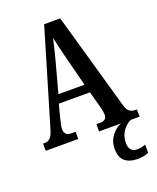

<svg xmlns="http://www.w3.org/2000/svg" viewBox="-170 -814 939 1147"><g transform="rotate(-20 300.0 -240.0)"><path d="M3 0V-46H14Q35 -46 49.5 -60.5Q64 -75 77 -122L253 -714H355L530 -98Q538 -69 552.5 -57.5Q567 -46 592 -46H600V0H342V-46H366Q408 -46 408 -83Q408 -94 404.5 -110Q401 -126 398 -139L371 -238H173L150 -149Q148 -137 143.5 -119.5Q139 -102 139 -88Q139 -69 149 -57.5Q159 -46 182 -46H210V0ZM190 -292H356L307 -483Q297 -523 289 -557Q281 -591 275 -620Q269 -591 261 -558Q253 -525 244 -491ZM507 234Q453 234 423.5 209.5Q394 185 394 130Q394 81 422.5 45.5Q451 10 483 0H544Q518 10 493.5 42Q469 74 469 121Q469 151 483.5 165Q498 179 522 179Q547 179 574 168V220Q561 227 541 230.5Q521 234 507 234Z"/></g></svg>

Font: Noto Serif Myanmar ExtraCondensed SemiBold
Style: Regular
Weight: 600
Width: 2
Designer: Ben Mitchell and the Monotype Design Team
Foundry: Monotype Imaging Inc.
Version: Version 2.106; ttfautohint (v1.8.4.7-5d5b)